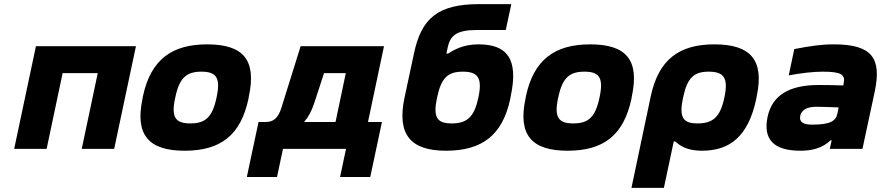

<svg xmlns="http://www.w3.org/2000/svg" viewBox="-20 -725 4290 935"><path d="M49 0H207L285 -369H456L378 0H536L642 -500H155Z M676 -256 674 -244C636 -66 706 9 879 9C1054 9 1152 -66 1190 -244L1192 -256C1230 -434 1164 -509 989 -509C816 -509 714 -434 676 -256ZM833 -248 834 -252C854 -348 890 -376 961 -376C1033 -376 1055 -347 1035 -252L1034 -248C1014 -153 979 -124 907 -124C836 -124 812 -152 833 -248Z M1275 -131H1239L1182 137H1329L1358 0H1665L1636 137H1783L1840 -131H1772L1850 -500H1444L1350 -199C1335 -151 1312 -131 1275 -131ZM1461 -131C1482 -155 1497 -184 1509 -219L1558 -369H1664L1614 -131Z M2465 -244 2467 -256C2507 -441 2447 -509 2310 -509C2234 -509 2189 -481 2162 -464H2154L2160 -493C2172 -551 2202 -579 2303 -579H2443L2470 -705H2315C2111 -705 2032 -635 1996 -465L1950 -250C1912 -71 1978 9 2152 9C2327 9 2427 -66 2465 -244ZM2108 -248 2109 -252C2129 -347 2162 -376 2234 -376C2306 -376 2330 -347 2310 -252L2309 -248C2289 -153 2252 -124 2180 -124C2108 -124 2088 -153 2108 -248Z M2541 -256 2539 -244C2501 -66 2571 9 2744 9C2919 9 3017 -66 3055 -244L3057 -256C3095 -434 3029 -509 2854 -509C2681 -509 2579 -434 2541 -256ZM2698 -248 2699 -252C2719 -348 2755 -376 2826 -376C2898 -376 2920 -347 2900 -252L2899 -248C2879 -153 2844 -124 2772 -124C2701 -124 2677 -152 2698 -248Z M3663 -244 3665 -256C3703 -434 3634 -509 3459 -509C3286 -509 3187 -434 3149 -256L3055 190H3213L3261 -36H3268C3288 -19 3321 9 3398 9C3535 9 3624 -61 3663 -244ZM3306 -248 3307 -252C3327 -347 3360 -376 3431 -376C3504 -376 3528 -347 3508 -252L3507 -248C3487 -153 3450 -124 3377 -124C3306 -124 3286 -153 3306 -248Z M4040 -509C3978 -509 3926 -501 3848 -486L3821 -358C3881 -369 3939 -376 3986 -376C4079 -376 4098 -361 4088 -317L4087 -309C4030 -311 3988 -311 3966 -311C3822 -311 3740 -260 3718 -156C3695 -46 3748 9 3878 9C3933 9 3985 -3 4025 -42H4030L4021 0H4180L4240 -280C4274 -443 4226 -509 4040 -509ZM3877 -161C3883 -189 3910 -205 3953 -205C3972 -205 4012 -204 4064 -202L4058 -172C4050 -135 4023 -118 3934 -118C3891 -118 3871 -131 3877 -161Z"/></svg>

Font: LT Wave Text Black Italic
Style: Regular
Weight: 900
Designer: Daniel Lyons
Version: Version 2.5 (Glyphs App)